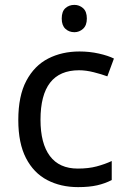

<svg xmlns="http://www.w3.org/2000/svg" viewBox="-20 -757 520 787"><path d="M300 10Q229 10 173.5 -19Q118 -48 86.5 -109Q55 -170 55 -265Q55 -364 88 -426Q121 -488 177.5 -517Q234 -546 306 -546Q347 -546 385 -537.5Q423 -529 447 -517L420 -444Q396 -453 364 -461Q332 -469 304 -469Q146 -469 146 -266Q146 -169 184.5 -117.5Q223 -66 299 -66Q343 -66 376.5 -75Q410 -84 438 -97V-19Q411 -5 378.5 2.5Q346 10 300 10ZM285 -737Q305 -737 320.5 -723.5Q336 -710 336 -681Q336 -653 320.5 -639Q305 -625 285 -625Q263 -625 248 -639Q233 -653 233 -681Q233 -710 248 -723.5Q263 -737 285 -737Z"/></svg>

Font: Noto Sans Imperial Aramaic
Style: Regular
Weight: 400
Designer: Monotype Design Team
Foundry: Monotype Imaging Inc.
Version: Version 2.001; ttfautohint (v1.8.4.7-5d5b)